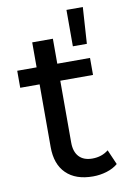

<svg xmlns="http://www.w3.org/2000/svg" viewBox="-87 -818 588 878"><g transform="rotate(-10 207.0 -379.5)"><path d="M389 -31Q368 -13 337 -3.5Q306 6 273 6Q193 6 149 -37Q105 -80 105 -160V-451H15V-530H105V-646H201V-530H353V-451H201V-164Q201 -121 222.5 -98Q244 -75 284 -75Q328 -75 359 -100ZM285 -765H361L350 -596H285Z"/></g></svg>

Font: APTA Sans Medium
Style: Bold
Weight: 500
Version: Version 7.200